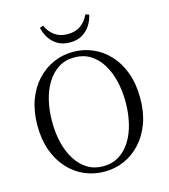

<svg xmlns="http://www.w3.org/2000/svg" viewBox="-136 -1054 1039 1179"><g transform="rotate(-15 383.5 -465.0)"><path d="M226.8 -940 249.7 -947.5Q266.6 -906.7 300.1 -882.5Q333.6 -858.2 383 -858.2Q433.2 -858.2 466.3 -882.5Q499.4 -906.7 517.7 -947.5L539.7 -940Q533.5 -907.4 514.7 -876.5Q495.8 -845.7 463.5 -825.5Q431.1 -805.3 383 -805.3Q335.7 -805.3 303.3 -825.5Q270.9 -845.7 252.1 -876.5Q233.3 -907.4 226.8 -940ZM149.7 -363.7Q149.7 -293.1 164.5 -230.4Q179.4 -167.8 209.3 -120.2Q239.2 -72.6 282.6 -45.3Q325.9 -18 383 -18Q440.8 -18 484.6 -45.3Q528.4 -72.6 557.9 -120.2Q587.4 -167.8 602.2 -230.4Q617.1 -293.1 617.1 -363.7Q617.1 -434.4 602.2 -496.9Q587.4 -559.5 557.9 -607.5Q528.4 -655.5 484.6 -682.8Q440.8 -710 383 -710Q325.9 -710 282.6 -682.8Q239.2 -655.5 209.3 -607.5Q179.4 -559.5 164.5 -496.9Q149.7 -434.4 149.7 -363.7ZM383 -744.9Q450 -744.9 508.8 -719.5Q567.6 -694.1 613.1 -645Q658.7 -595.9 684.4 -525.1Q710.1 -454.4 710.1 -363.7Q710.1 -274.6 684.4 -204.6Q658.7 -134.5 613.1 -85Q567.6 -35.5 508.8 -9.7Q450 16.1 383 16.1Q316.9 16.1 257.7 -9.3Q198.4 -34.7 153.2 -83.8Q107.9 -132.9 82.2 -203.3Q56.4 -273.6 56.4 -363.7Q56.4 -452.8 82.3 -523.6Q108.1 -594.3 153.7 -643.4Q199.2 -692.5 258.1 -718.7Q316.9 -744.9 383 -744.9Z"/></g></svg>

Font: Noto Serif SC
Style: Regular
Weight: 200
Designer: Ryoko NISHIZUKA 西塚涼子 (kana & ideographs); Frank Grießhammer (Latin, Greek & Cyrillic); Wenlong ZHANG 张文龙 (bopomofo); San
Foundry: Adobe
Version: Version 2.001;hotconv 1.1.0;makeotfexe 2.6.0